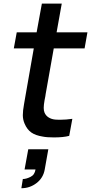

<svg xmlns="http://www.w3.org/2000/svg" viewBox="-20 -738 495 1043"><path d="M228 -227Q227.5 -219.5 222 -193Q217.5 -167.5 217.5 -152Q217.5 -136.5 222 -126Q229 -109.5 244.2 -100Q259.5 -90.5 279 -88.5Q284 -88 291.2 -87.8Q298.5 -87.5 308.5 -87.5Q323.5 -87.5 339.5 -88.8Q355.5 -90 373 -92.5L356 0Q324.5 8.5 273 8.5Q234 8.5 212.5 4Q173.5 -2 150.2 -18.2Q127 -34.5 113.5 -66.5Q104 -88.5 104 -112.5Q104 -136.5 110.5 -172L119 -221L163.5 -475H55L71 -562.5H179L207.5 -718.5H315.5L287.5 -562.5H455L439.5 -475H272ZM133.5 73H242.5L223 182.5Q215 228.5 178.5 256.5Q142 284.5 96 284.5L104 234.5Q122.5 234.5 145.5 223Q168.5 212 173 182.5H113.5Z"/></svg>

Font: Russisch Sans SemiBold
Style: Italic
Weight: 600
Width: 4
Italic angle: -10°
Designer: Michael Sharanda (font) & Cristiano Sobral (main changes)
Foundry: Michael Sharanda
Version: Version 2.00;September 8, 2020;FontCreator 13.0.0.2681 64-bi